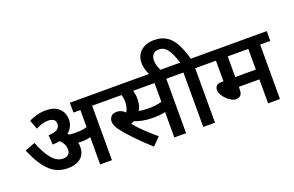

<svg xmlns="http://www.w3.org/2000/svg" viewBox="-107 -1314 2671 1747"><g transform="rotate(-20 1228.0 -440.5)"><path d="M502 -214Q502 -143 456 -105.5Q410 -68 329 -68Q268 -68 216 -93.5Q164 -119 116.5 -181Q69 -243 23 -351L122 -388Q164 -281 212 -223Q260 -165 321 -165Q353 -165 371 -181Q389 -197 389 -229Q389 -258 377 -281.5Q365 -305 343 -326Q311 -319 273 -318L267 -410Q330 -413 354 -431Q378 -449 378 -482Q378 -513 356.5 -525Q335 -537 308 -537Q274 -537 245 -527.5Q216 -518 187 -503L154 -592Q182 -606 225 -619Q268 -632 320 -632Q402 -632 446 -590Q490 -548 490 -484Q490 -409 432 -364Q438 -359 444 -352Q459 -350 475.5 -349Q492 -348 510 -348Q541 -348 566.5 -351Q592 -354 617 -362V-527H550V-622H829V-527H731V0H617V-265Q595 -258 572.5 -255.5Q550 -253 525 -253Q512 -253 497 -255Q502 -234 502 -214Z M1449 -527V0H1335V-246Q1307 -239 1278.5 -236.5Q1250 -234 1216 -234Q1163 -234 1116.5 -243Q1070 -252 1039 -265Q1025 -257 1009 -250Q1048 -203 1099 -154Q1150 -105 1206 -59L1133 15Q1050 -59 984 -128.5Q918 -198 883 -245Q861 -275 854.5 -295Q848 -315 848 -332Q848 -355 864.5 -377Q881 -399 922 -399Q968 -399 1001 -363Q1015 -383 1020.5 -408Q1026 -433 1026 -458Q1026 -477 1023 -495Q1020 -513 1016 -527H814V-622H1547V-527ZM1205 -329Q1242 -329 1272.5 -332.5Q1303 -336 1335 -345V-527H1128Q1133 -511 1136.5 -491Q1140 -471 1140 -445Q1140 -411 1133 -384.5Q1126 -358 1113 -337Q1134 -333 1157 -331Q1180 -329 1205 -329Z M1320 -615Q1302 -650 1294 -680Q1286 -710 1286 -739Q1286 -809 1334 -852.5Q1382 -896 1465 -896Q1538 -896 1586.5 -862.5Q1635 -829 1666.5 -767.5Q1698 -706 1721 -622H1827V-527H1729V0H1615V-527H1532V-622H1618Q1591 -711 1558.5 -756Q1526 -801 1476 -801Q1438 -801 1419 -779.5Q1400 -758 1400 -722Q1400 -690 1409 -664.5Q1418 -639 1430 -614Z M2358 -527V0H2243V-232H2044V-207Q2044 -168 2027.5 -151.5Q2011 -135 1983 -135Q1962 -135 1938.5 -148Q1915 -161 1894 -182Q1873 -203 1860 -227Q1847 -251 1847 -273Q1847 -296 1861 -311.5Q1875 -327 1914 -327H1930V-527H1813V-622H2456V-527ZM2243 -527H2044V-327H2243Z"/></g></svg>

Font: Noto Sans Devanagari UI SemiBold
Style: Regular
Weight: 600
Designer: Jelle Bosma - Monotype Design Team
Foundry: Monotype Imaging Inc.
Version: Version 2.003; ttfautohint (v1.8.4.7-5d5b)